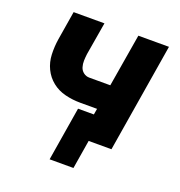

<svg xmlns="http://www.w3.org/2000/svg" viewBox="-123 -634 822 878"><g transform="rotate(20 288.0 -195.0)"><path d="M214 140H330L353 0H464L551 -530H402L359 -273H257Q241 -273 228.5 -282.5Q216 -292 211.5 -307Q207 -322 207.5 -338Q208 -354 210 -370L237 -530H87L64 -390Q58 -352 59.5 -314.5Q61 -277 76.5 -245Q92 -213 119.5 -191Q147 -169 183 -160Q219 -151 257 -151H339L334 -122H257Z"/></g></svg>

Font: Iosevka Sparkle Heavy Oblique
Style: Regular
Weight: 900
Italic angle: -9°
Designer: Belleve Invis
Foundry: Belleve Invis
Version: Version 4.5.0; ttfautohint (v1.8.3)